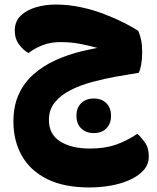

<svg xmlns="http://www.w3.org/2000/svg" viewBox="-20 -479 689 844"><path d="M225 -459Q282 -459 337 -447Q392 -435 441 -416Q490 -397 528 -377.5Q566 -358 588 -343Q596 -324 600.5 -302.5Q605 -281 605 -249Q605 -221 601 -197Q597 -173 590 -159Q545 -152 492 -142.5Q439 -133 386.5 -119Q334 -105 290.5 -83Q247 -61 221 -29Q195 3 195 48Q195 112 245 143Q295 174 374 174Q441 174 489.5 157Q538 140 584 109Q604 128 619 150Q634 172 634 209Q634 244 611 269.5Q588 295 550 312Q512 329 466 337Q420 345 373 345Q261 345 187 308Q113 271 76 205.5Q39 140 39 55Q39 -13 62.5 -64.5Q86 -116 127.5 -152.5Q169 -189 223.5 -214Q278 -239 340.5 -254Q403 -269 468 -278L523 -235Q463 -253 417 -266Q371 -279 330.5 -286.5Q290 -294 246 -294Q203 -294 169 -281Q135 -268 105 -246Q84 -257 64.5 -282.5Q45 -308 45 -345Q45 -385 71 -410Q97 -435 138 -447Q179 -459 225 -459ZM392 106Q358 106 337 85.5Q316 65 316 30Q316 -5 337 -25.5Q358 -46 392 -46Q427 -46 447.5 -25.5Q468 -5 468 30Q468 65 447.5 85.5Q427 106 392 106Z"/></svg>

Font: Baloo Bhaijaan 2 ExtraBold
Style: Regular
Weight: 800
Designer: Sanskriti Dholi, Noopur Datye and Ek Type
Foundry: Ek Type
Version: Version 1.701